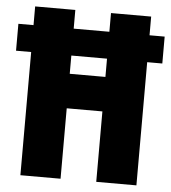

<svg xmlns="http://www.w3.org/2000/svg" viewBox="-57 -761 722 809"><g transform="rotate(5 304.5 -357.0)"><path d="M59.1 0V-521H-4.9V-634.8H59.1V-713.9H229V-634.8H379.9V-713.9H549.8V-634.8H613.8V-521H549.8V0H379.9V-297.9H229V0ZM229 -443.8H379.9V-521H229Z"/></g></svg>

Font: Open Sans Condensed ExtraBold
Style: Regular
Weight: 800
Width: 3
Designer: Monotype Design Team
Foundry: Monotype Imaging Inc.
Version: Version 3.000; ttfautohint (v1.8.4)